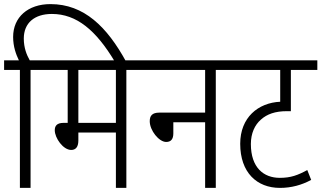

<svg xmlns="http://www.w3.org/2000/svg" viewBox="-20 -916 1567 936"><path d="M77 -575V0H129V-575H219V-622H125C110 -648 96 -683 96 -728C96 -804 148 -848 233 -848C353 -848 448 -769 540 -615H595C502 -785 390 -896 226 -896C116 -896 44 -832 44 -736C44 -689 58 -651 72 -622H0V-575Z M596 -575H687V-622H206V-575H310V-317H290C257 -317 247 -302 247 -281C247 -243 288 -185 327 -185C347 -185 362 -197 362 -231V-270H545V0H596ZM545 -575V-317H362V-575Z M674 -622V-575H980V-367H757C721 -367 710 -351 710 -325C710 -280 755 -224 790 -224C813 -224 825 -237 825 -266V-320H980V0H1032V-575H1122V-622Z M1527 -575V-622H1109V-575H1346V-420C1238 -415 1151 -343 1151 -215C1151 -75 1232 0 1345 0C1400 0 1451 -14 1497 -39L1478 -87C1432 -62 1398 -49 1344 -49C1265 -49 1203 -99 1203 -214C1203 -266 1222 -307 1252 -333C1282 -360 1322 -374 1378 -374H1398V-575Z"/></svg>

Font: Noto Sans Condensed Light
Style: Italic
Weight: 300
Width: 3
Italic angle: -12°
Designer: Monotype Design Team
Foundry: Monotype Imaging Inc.
Version: Version 2.013